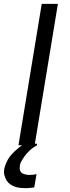

<svg xmlns="http://www.w3.org/2000/svg" viewBox="-44 -755 364 998"><path d="M52 0 173 -735H257L136 0ZM88 223Q74 223 60 221.5Q46 220 33.5 215.5Q21 211 10 203.5Q-1 196 -8 185.5Q-15 175 -20 159.5Q-25 144 -23 134L-22 123Q-19 110 -14 97.5Q-9 85 -2.5 73.5Q4 62 13 51.5Q22 41 32 31.5Q42 22 54.5 12Q67 2 75 -3L85 -8H149L148 0Q138 6 128.5 12.5Q119 19 110.5 27Q102 35 94.5 43.5Q87 52 80.5 61.5Q74 71 67.5 82.5Q61 94 60 101L59 110Q58 116 58.5 122.5Q59 129 61.5 134Q64 139 68.5 143Q73 147 78.5 149Q84 151 91 152.5Q98 154 102 154H107Q111 154 115.5 154Q120 154 124 153.5Q128 153 133.5 152.5Q139 152 141 151L146 150L134 219Q129 220 124 220.5Q119 221 114 221.5Q109 222 103 222.5Q97 223 93 223Z"/></svg>

Font: Iosevka Aile Oblique
Style: Regular
Weight: 400
Italic angle: -9°
Designer: Belleve Invis
Foundry: Belleve Invis
Version: Version 31.1.0; ttfautohint (v1.8.4)